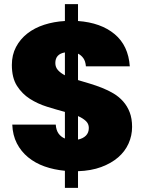

<svg xmlns="http://www.w3.org/2000/svg" viewBox="-20 -816 701 923"><path d="M292 5Q239 0 194 -16Q149 -32 115 -60Q81 -88 61 -127Q41 -166 39 -217H248Q250 -190 261.5 -174Q273 -158 292 -150V-278Q251 -289 206 -303Q161 -317 123.5 -341Q86 -365 61.5 -403.5Q37 -442 37 -504Q37 -552 57 -590Q77 -628 111.5 -655Q146 -682 192.5 -697Q239 -712 292 -715V-796H355V-715Q465 -707 531 -652Q597 -597 604 -497H393Q391 -522 380.5 -536.5Q370 -551 355 -558V-431Q382 -423 412 -414Q442 -405 471 -393.5Q500 -382 526 -366.5Q552 -351 572 -328.5Q592 -306 603.5 -276Q615 -246 615 -206Q615 -164 598 -126Q581 -88 548 -59.5Q515 -31 466.5 -13Q418 5 355 7V87H292ZM407 -201Q407 -221 392.5 -234.5Q378 -248 355 -258V-145Q379 -150 393 -164Q407 -178 407 -201ZM246 -513Q246 -493 258.5 -479Q271 -465 292 -454V-564Q246 -556 246 -513Z"/></svg>

Font: SVN-Poppins ExtraBold
Style: Regular
Weight: 800
Designer: Ninad Kale (Devanagari), Jonny Pinhorn (Latin)
Foundry: Indian Type Foundry
Version: Version 3.002 2017; ttfautohint (v1.8.3)